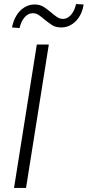

<svg xmlns="http://www.w3.org/2000/svg" viewBox="-20 -924 431 944"><path d="M49 0 161 -705H220L108 0ZM76 -786 39 -789Q45 -821 60.5 -847Q76 -873 99.5 -887.5Q123 -902 150 -902Q177 -902 196.5 -889Q216 -876 232 -862Q246 -850 260 -840.5Q274 -831 290 -831Q312 -831 329.5 -851.5Q347 -872 354 -904L391 -902Q384 -852 353 -820.5Q322 -789 281 -789Q253 -789 234.5 -801.5Q216 -814 199 -828Q185 -840 171.5 -849.5Q158 -859 141 -859Q119 -859 101.5 -839.5Q84 -820 76 -786Z"/></svg>

Font: Nunito Sans 10pt Condensed Light
Style: Italic
Weight: 300
Width: 3
Italic angle: -9°
Designer: Vernon Adams
Foundry: Vernon Adams
Version: Version 3.101;gftools[0.9.27]